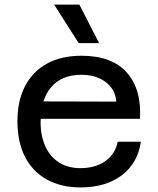

<svg xmlns="http://www.w3.org/2000/svg" viewBox="-20 -805 690 837"><path d="M331 12Q246 12 184 -22.5Q122 -57 89 -121.5Q56 -186 56 -276Q56 -366 89.5 -430Q123 -494 185.5 -528Q248 -562 335 -562Q468 -562 533 -488.5Q598 -415 590 -287H136L137 -363L487 -362Q483 -415 441 -447Q399 -479 335 -479Q249 -479 203 -425Q157 -371 157 -272Q157 -213 177.5 -167.5Q198 -122 237 -97Q276 -72 331 -72Q396 -72 439.5 -103Q483 -134 493 -187H594Q581 -94 511 -41Q441 12 331 12ZM412 -617H323L216 -785H326Z"/></svg>

Font: Azeret Mono Thin
Style: Regular
Weight: 400
Version: Version 1.002